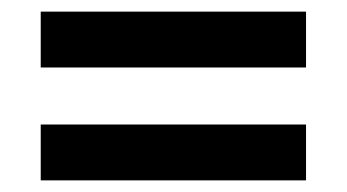

<svg xmlns="http://www.w3.org/2000/svg" viewBox="-20 -515 596 330"><path d="M50 -399V-495H506V-399ZM50 -205V-301H506V-205Z"/></svg>

Font: Fustat SemiBold
Style: Regular
Weight: 600
Designer: Mohamed Gaber, Khaled Hosny, Laura Garcia Mut
Foundry: Kief Type Foundry, Alif Type Foundry, Hard Type Foundry
Version: Version 1.007